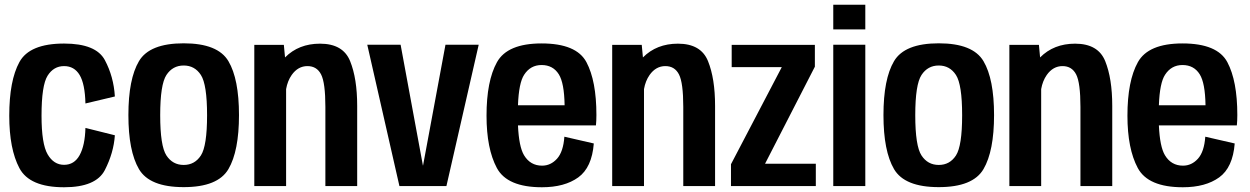

<svg xmlns="http://www.w3.org/2000/svg" viewBox="-20 -784 5266 809"><path d="M250 5Q104.5 5 61.8 -75.5Q19 -156 19 -296.5Q19 -444.5 61.8 -522.5Q104.5 -600.5 250 -600.5Q384.5 -600.5 421.8 -530.8Q459 -461 464 -377.5L340 -348Q338 -430.5 315.5 -468Q293 -505.5 250 -505.5Q206 -505.5 180.5 -465Q155 -424.5 155 -296.5Q155 -177.5 180.8 -133.5Q206.5 -89.5 250 -89.5Q293 -89.5 315.5 -130.2Q338 -171 340 -245L464 -214Q459 -140 421.8 -67.5Q384.5 5 250 5Z M754 4.5Q610 4.5 565.5 -71.5Q521 -147.5 521 -299Q521 -451 565.5 -526.2Q610 -601.5 754 -601.5Q898 -601.5 942.5 -526.2Q987 -451 987 -299Q987 -147.5 942.5 -71.5Q898 4.5 754 4.5ZM754 -89Q800.5 -89 826.5 -129Q852.5 -169 852.5 -298.5Q852.5 -428 826.5 -468Q800.5 -508 754 -508Q707.5 -508 681.2 -468Q655 -428 655 -298.5Q655 -169 681.2 -129Q707.5 -89 754 -89Z M1051.5 0V-595H1176L1181 -542Q1238.5 -600 1328.5 -600Q1425.5 -600 1455.2 -526.5Q1485 -453 1485 -338V0H1351V-333.5Q1351 -435 1333 -470.2Q1315 -505.5 1275.5 -505.5Q1235.5 -505.5 1209 -468Q1191.5 -443 1185.5 -408.5V0Z M1663 0 1527.5 -595.5H1668L1762 -86.5H1762.5L1857 -595.5H1997L1861 0Z M2263.5 5Q2117 5 2073.5 -76.2Q2030 -157.5 2030 -296.5Q2030 -443 2074 -522Q2118 -601 2262 -601Q2409 -601 2451 -522Q2493 -443 2493 -299.5Q2493 -275 2491 -255.5H2162.5Q2166.5 -166 2188 -130Q2214.5 -86 2264 -86Q2300.5 -86 2327 -115.2Q2353.5 -144.5 2358 -208L2482 -179.5Q2474 -78 2416.5 -36.5Q2359 5 2263.5 5ZM2162.5 -340.5H2359Q2357.5 -434.5 2334.5 -471Q2310 -510 2262 -510Q2215 -510 2188.5 -469Q2166 -435 2162.5 -340.5Z M2559.5 0V-595H2684L2689 -542Q2746.5 -600 2836.5 -600Q2933.5 -600 2963.2 -526.5Q2993 -453 2993 -338V0H2859V-333.5Q2859 -435 2841 -470.2Q2823 -505.5 2783.5 -505.5Q2743.5 -505.5 2717 -468Q2699.5 -443 2693.5 -408.5V0Z M3060 0V-92L3274 -501H3063V-595H3413.5V-503L3203.5 -94H3417.5V0Z M3491 0V-595.5H3626V0ZM3491 -764H3626V-660H3491Z M3935.5 4.5Q3791.5 4.5 3747 -71.5Q3702.5 -147.5 3702.5 -299Q3702.5 -451 3747 -526.2Q3791.5 -601.5 3935.5 -601.5Q4079.5 -601.5 4124 -526.2Q4168.5 -451 4168.5 -299Q4168.5 -147.5 4124 -71.5Q4079.5 4.5 3935.5 4.5ZM3935.5 -89Q3982 -89 4008 -129Q4034 -169 4034 -298.5Q4034 -428 4008 -468Q3982 -508 3935.5 -508Q3889 -508 3862.8 -468Q3836.5 -428 3836.5 -298.5Q3836.5 -169 3862.8 -129Q3889 -89 3935.5 -89Z M4233 0V-595H4357.5L4362.5 -542Q4420 -600 4510 -600Q4607 -600 4636.8 -526.5Q4666.5 -453 4666.5 -338V0H4532.5V-333.5Q4532.5 -435 4514.5 -470.2Q4496.5 -505.5 4457 -505.5Q4417 -505.5 4390.5 -468Q4373 -443 4367 -408.5V0Z M4964 5Q4817.5 5 4774 -76.2Q4730.5 -157.5 4730.5 -296.5Q4730.5 -443 4774.5 -522Q4818.5 -601 4962.5 -601Q5109.5 -601 5151.5 -522Q5193.5 -443 5193.5 -299.5Q5193.5 -275 5191.5 -255.5H4863Q4867 -166 4888.5 -130Q4915 -86 4964.5 -86Q5001 -86 5027.5 -115.2Q5054 -144.5 5058.5 -208L5182.5 -179.5Q5174.5 -78 5117 -36.5Q5059.5 5 4964 5ZM4863 -340.5H5059.5Q5058 -434.5 5035 -471Q5010.5 -510 4962.5 -510Q4915.5 -510 4889 -469Q4866.5 -435 4863 -340.5Z"/></svg>

Font: Anybody SemiBold
Style: Regular
Weight: 600
Designer: Tyler Finck
Foundry: Etcetera Type Company
Version: Version 1.010; ttfautohint (v1.8.3) -l 8 -r 50 -G 200 -x 14 